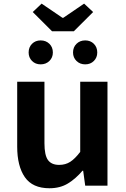

<svg xmlns="http://www.w3.org/2000/svg" viewBox="-20 -1000 677 1034"><path d="M246.4 13.8Q155.3 13.8 113.9 -45.8Q72.6 -105.3 72.6 -210.6V-559.8H219.4V-228.7Q219.4 -164.3 238.3 -138.2Q257.3 -112 298.6 -112Q332.7 -112 358.4 -128.6Q384.1 -145.2 412 -182.1V-559.8H558.8V0H438.9L427.9 -80.6H424.3Q388.2 -37.8 346 -12Q303.8 13.8 246.4 13.8ZM260.1 -831.8 156.4 -935.2 204.1 -980.5 316.2 -904.2H321L432.9 -980.5L481.5 -935.2L377.9 -831.8ZM198.8 -653.4Q170.8 -653.4 152.5 -671.7Q134.2 -690 134.2 -717.3Q134.2 -745.8 152.5 -764.1Q170.8 -782.4 198.8 -782.4Q227.3 -782.4 246 -764.1Q264.7 -745.8 264.7 -717.3Q264.7 -690 246 -671.7Q227.3 -653.4 198.8 -653.4ZM438.9 -653.4Q410.7 -653.4 392 -671.7Q373.3 -690 373.3 -717.3Q373.3 -745.8 392 -764.1Q410.7 -782.4 438.9 -782.4Q467.2 -782.4 485.5 -764.1Q503.8 -745.8 503.8 -717.3Q503.8 -690 485.5 -671.7Q467.2 -653.4 438.9 -653.4Z"/></svg>

Font: Noto Sans SC Thin
Style: Regular
Weight: 100
Designer: Ryoko NISHIZUKA 西塚涼子 (kana, bopomofo & ideographs); Paul D. Hunt (Latin, Greek & Cyrillic); Sandoll Communications 산돌커뮤니
Foundry: Adobe
Version: Version 2.004-H2;hotconv 1.0.118;makeotfexe 2.5.65603